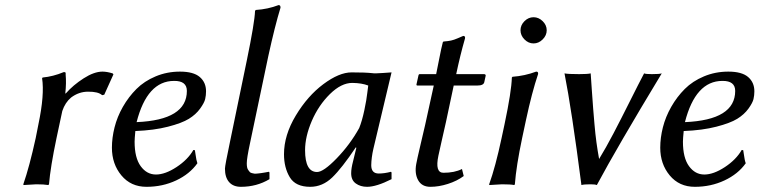

<svg xmlns="http://www.w3.org/2000/svg" viewBox="-20 -718 2959 748"><path d="M234.4 -354H236.3Q265.1 -386.7 305.9 -412.8Q346.7 -439 379.4 -439Q396.5 -439 418.9 -432.1L421.9 -428.2L386.2 -349.1L377.9 -347.2Q362.8 -361.3 322.8 -360.8Q287.1 -360.8 256.8 -337.9Q233.9 -318.8 222.7 -285.6L200.2 -180.2Q176.3 -66.4 170.9 0L168 2.9Q151.9 0 121.1 0L71.8 2.9L70.8 0Q94.7 -68.8 119.1 -180.2L129.9 -234.9Q153.8 -348.6 144 -413.1L146 -416Q187 -419.9 228 -437Q231 -437 231.9 -437Q232.9 -437 234.4 -436Q235.8 -435.1 235.8 -433.1Q235.8 -431.2 235.8 -426.8Q238.8 -395.5 234.4 -354Z M708 -363.8Q708 -403.3 658.2 -402.8Q553.2 -402.8 512.2 -242.2Q708 -250.5 708 -363.8ZM507.3 -207.5Q504.4 -177.7 504.4 -166Q504.4 -103 528.1 -70.6Q551.8 -38.1 587.6 -38.1Q623.5 -38.1 667.7 -67.1Q711.9 -96.2 733.4 -133.8L739.3 -132.8Q740.2 -128.9 741.7 -117.2Q743.2 -105.5 745.1 -96.2Q747.1 -86.9 749 -82Q719.2 -40 666.3 -15.1Q613.3 9.8 550.8 9.8Q489.7 9.8 452.9 -34.7Q416 -79.1 416 -142.6Q416 -181.2 426.3 -221.9Q436.5 -262.7 458.7 -301.8Q481 -340.8 511.5 -371.3Q542 -401.9 586.2 -420.4Q630.4 -439 681.2 -439Q733.9 -439 758.3 -418Q782.7 -397 782.7 -362.3Q782.7 -346.7 779.3 -332Q775.9 -317.4 759.5 -294.7Q743.2 -272 715.8 -255.1Q688.5 -238.3 634.5 -224.4Q580.6 -210.4 507.3 -207.5Z M941.4 -82Q941.4 -73.2 942.6 -66.7Q943.8 -60.1 947.3 -55.4Q950.7 -50.8 953.1 -47.9Q955.6 -44.9 961.7 -43.5Q967.8 -42 971.2 -41.5Q974.6 -41 983.6 -42Q992.7 -43 996.6 -43.5Q1000.5 -43.9 1011.5 -45.9Q1022.5 -47.9 1027.8 -48.8L1029.8 -45.9V-20Q980 9.8 918.5 9.8Q888.7 9.8 872.6 -8.5Q856.4 -26.9 856.4 -61Q856.4 -72.8 876.5 -168L941.4 -481.9Q972.2 -630.9 973.6 -675.8L976.6 -679.2Q1023.4 -682.1 1065.4 -698.2Q1073.2 -698.2 1072.8 -688Q1050.8 -616.2 1025.4 -500L953.6 -158.2Q941.4 -101.1 941.4 -82Z M1379.4 -219.2Q1390.6 -247.1 1399.4 -288.6Q1408.2 -330.1 1411.1 -357.4L1414.6 -384.8Q1389.6 -394.5 1352.5 -395Q1309.6 -395 1265.4 -351.6Q1221.2 -308.1 1194.8 -247.1Q1168.5 -186 1168.5 -132.8Q1168.5 -47.9 1215.3 -47.9Q1240.2 -47.9 1291.7 -101.1Q1343.3 -154.3 1379.4 -219.2ZM1434.6 -138.2Q1426.8 -104 1426.3 -74.2Q1426.3 -42 1455.6 -42Q1477.5 -42 1503.4 -48.8L1505.4 -45.9V-20Q1446.3 9.8 1410.2 9.8Q1384.3 9.8 1366.2 -3.2Q1348.1 -16.1 1348.1 -43Q1348.1 -62 1355.5 -89.8L1368.2 -142.1L1366.2 -144Q1312 -63 1274.2 -26.6Q1236.3 9.8 1188.5 9.8Q1131.3 9.8 1108.9 -27.6Q1086.4 -64.9 1086.4 -117.2Q1086.4 -191.4 1132.3 -267.8Q1178.2 -344.2 1239.7 -390.1Q1301.3 -436 1349.6 -436Q1402.8 -436 1429.2 -433.1Q1440.4 -431.2 1471.4 -433.6Q1502.4 -436 1505.4 -436Z M1679.2 -429.2Q1683.6 -449.7 1691.4 -490.2Q1699.2 -530.8 1705.1 -553.2L1707.5 -556.2Q1726.1 -557.6 1737.3 -560.1Q1748.5 -562.5 1764.2 -569.3Q1779.8 -576.2 1784.7 -578.1Q1793.5 -578.1 1791.5 -567.9Q1772.9 -503.4 1757.3 -429.2H1865.2Q1869.1 -429.2 1870.8 -427.5Q1872.6 -425.8 1872.1 -422.9L1866.7 -397.9Q1863.8 -384.8 1839.8 -384.8H1747.6L1717.3 -242.2Q1710 -208.5 1700 -165.8Q1689.9 -123 1688 -111.8Q1673.8 -44.9 1707.5 -44.9Q1751 -44.9 1779.8 -59.6L1786.6 -32.2Q1760.3 -12.7 1724.9 -1.5Q1689.5 9.8 1656.7 9.8Q1623.5 9.8 1609.1 -15.9Q1594.7 -41.5 1601.6 -79.1Q1604.5 -95.7 1617.4 -150.6Q1630.4 -205.6 1636.2 -231L1669.9 -384.8H1606Q1602.1 -384.8 1602.5 -389.2L1610.4 -424.8Q1611.3 -428.7 1614.3 -429.2Z M1945.8 -234.9Q1972.7 -362.3 1974.1 -416L1976.6 -418.9Q2024.4 -422.4 2068.8 -439Q2078.1 -439 2076.2 -429.2Q2052.2 -357.9 2029.3 -251L2014.2 -180.2Q1991.2 -71.3 1985.8 0L1983.4 2.9Q1969.7 0 1935.5 0Q1935.5 0 1886.2 2.9L1885.7 0Q1910.2 -67.9 1934.1 -180.2ZM2023.2 -564.5Q2007.8 -580.1 2007.8 -600.1Q2007.8 -620.1 2023.2 -635.5Q2038.6 -650.9 2058.6 -650.9Q2078.6 -650.9 2094.2 -635.5Q2109.9 -620.1 2109.9 -600.1Q2109.9 -580.1 2094.2 -564.5Q2078.6 -548.8 2058.6 -548.8Q2038.6 -548.8 2023.2 -564.5Z M2245.1 2.9Q2207 -292 2179.2 -432.1Q2193.4 -429.2 2236.3 -429.2Q2269.5 -429.2 2281.2 -432.1Q2282.2 -418.5 2285.6 -367.9Q2289.1 -317.4 2290.8 -295.9Q2292.5 -274.4 2295.9 -234.9Q2299.3 -195.3 2303.7 -163.1Q2308.1 -130.9 2314 -98.6Q2340.3 -141.6 2369.9 -198Q2399.4 -254.4 2434.3 -324.2Q2469.2 -394 2489.3 -432.1Q2496.1 -429.2 2519.5 -429.2Q2549.3 -429.2 2558.1 -432.1Q2383.3 -143.1 2305.2 2.9Q2298.3 0 2280.3 0Q2254.9 0 2245.1 2.9Z M2844.2 -363.8Q2844.2 -403.3 2794.4 -402.8Q2689.5 -402.8 2648.4 -242.2Q2844.2 -250.5 2844.2 -363.8ZM2643.6 -207.5Q2640.6 -177.7 2640.6 -166Q2640.6 -103 2664.3 -70.6Q2688 -38.1 2723.9 -38.1Q2759.8 -38.1 2804 -67.1Q2848.1 -96.2 2869.6 -133.8L2875.5 -132.8Q2876.5 -128.9 2877.9 -117.2Q2879.4 -105.5 2881.3 -96.2Q2883.3 -86.9 2885.3 -82Q2855.5 -40 2802.5 -15.1Q2749.5 9.8 2687 9.8Q2626 9.8 2589.1 -34.7Q2552.2 -79.1 2552.2 -142.6Q2552.2 -181.2 2562.5 -221.9Q2572.8 -262.7 2595 -301.8Q2617.2 -340.8 2647.7 -371.3Q2678.2 -401.9 2722.4 -420.4Q2766.6 -439 2817.4 -439Q2870.1 -439 2894.5 -418Q2918.9 -397 2918.9 -362.3Q2918.9 -346.7 2915.5 -332Q2912.1 -317.4 2895.8 -294.7Q2879.4 -272 2852.1 -255.1Q2824.7 -238.3 2770.8 -224.4Q2716.8 -210.4 2643.6 -207.5Z"/></svg>

Font: Linux Biolinum
Style: Italic
Weight: 400
Italic angle: -12°
Designer: Philipp H. Poll
Foundry: Philipp H. Poll
Version: Version 1.1.3 ; ttfautohint (v0.9)